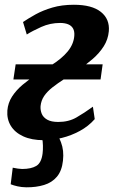

<svg xmlns="http://www.w3.org/2000/svg" viewBox="-20 -588 496 819"><path d="M92.3 211Q71.2 210.6 54.4 206.7Q37.7 202.9 25.6 198L34.3 127.3Q43.6 129.5 56.2 131.2Q68.7 132.8 74.3 132.8Q113.3 132.8 135 119.6Q156.7 106.5 161.7 66.4Q163.5 51.9 163.1 33.3Q162.7 14.7 159.5 0L160.1 -45.5H207Q226.6 -16.3 240.1 18.8Q253.6 54 248.6 97.3Q243.9 140.8 222.8 165.8Q201.7 190.8 168 201Q134.3 211.3 92.3 211ZM166.5 10Q114.9 10 79.2 -6.4Q43.4 -22.8 26 -51.5Q8.6 -80.2 11.4 -116.8Q14.1 -149.3 31.6 -176.4Q49.2 -203.4 76.2 -226.2Q103.2 -249.1 134.5 -269.2Q165.7 -289.3 195.5 -307.7Q243 -337.2 268.6 -368.3Q294.1 -399.3 296.9 -434.9Q298.5 -454.3 291.6 -466.5Q284.7 -478.7 270.6 -484.4Q256.4 -490.1 236.4 -490.1Q193.9 -490.1 156.1 -473.1Q118.2 -456.1 94.2 -440.8L78.2 -494.1Q101.4 -509.8 132.2 -526.9Q163 -543.9 203.5 -555.8Q243.9 -567.7 295.2 -567.7Q372 -567.7 410.3 -537.2Q448.6 -506.7 444.2 -454.8Q441 -419.6 422.5 -390.5Q404 -361.4 375.8 -336.9Q347.7 -312.4 316.2 -291.4Q284.7 -270.4 255.5 -251.8Q226.6 -233.2 204.1 -215.6Q181.6 -197.9 168.4 -178.6Q155.3 -159.4 153 -135.2Q151.8 -118 158.1 -102.6Q164.4 -87.2 181.5 -77.5Q198.5 -67.8 228.6 -67.8Q272.8 -67.8 306.1 -87Q339.3 -106.1 376.3 -132.9L384.1 -79.9Q357.2 -49.3 320.4 -29.4Q283.7 -9.5 243.7 0.3Q203.8 10 166.5 10ZM37.1 -248.9 46.8 -313.7H417.9L408.9 -248.9Z"/></svg>

Font: Merriweather Light
Style: Italic
Weight: 300
Italic angle: -7.8°
Designer: Eben Sorkin
Foundry: Eben Sorkin
Version: Version 2.101